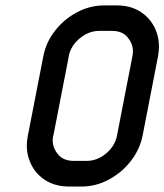

<svg xmlns="http://www.w3.org/2000/svg" viewBox="-20 -681 604 706"><path d="M410.2 -182.6 466.8 -473.6Q468.8 -483.9 468.8 -493.2Q468.8 -519.5 449.5 -543.5Q430.2 -567.4 391.6 -567.4H344.7Q306.2 -567.4 273.2 -540Q240.2 -512.7 232.4 -473.6H232.9L176.3 -182.6H175.8Q173.8 -172.9 173.8 -164.1Q173.8 -137.2 193.4 -113.3Q212.9 -89.4 251.5 -89.4H298.8Q337.4 -89.4 370.1 -116.7Q402.8 -144 410.2 -182.6ZM409.7 -661.1Q461.9 -661.1 499.3 -636Q536.6 -610.8 553.7 -567.9Q564.5 -541 564.5 -510.3Q564.5 -492.7 561 -473.6L504.4 -182.6Q494.1 -130.9 460.4 -88.1Q426.8 -45.4 379.4 -20.3Q332 4.9 280.3 4.9H233.4Q181.6 4.9 143.8 -20.3Q106 -45.4 89.4 -88.4Q78.6 -114.7 78.6 -145Q78.6 -163.1 82.5 -182.6L139.2 -473.6Q148.9 -525.4 182.4 -568.1Q215.8 -610.8 263.4 -636Q311 -661.1 362.8 -661.1Z"/></svg>

Font: Lambda
Style: Italic
Weight: 400
Italic angle: -11°
Designer: GGBotNet
Version: 0.22